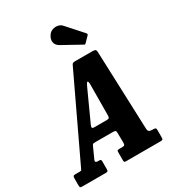

<svg xmlns="http://www.w3.org/2000/svg" viewBox="-293 -1157 1178 1293"><g transform="rotate(-30 296.0 -510.5)"><path d="M-57.5 -23V-73.5Q-57.5 -85 -54.2 -90Q-51 -95 -38.5 -95H-5Q8 -95 10 -99.8Q12 -104.5 16.5 -113L314 -740Q318.5 -749 323 -752Q327.5 -755 342.5 -755H476Q491.5 -755 497.5 -751Q503.5 -747 504.5 -735.5L527.5 -123Q528 -106.5 535.5 -100.8Q543 -95 560.5 -95H567.5Q579.5 -95 584.5 -92Q589.5 -89 589.5 -76.5V-20Q589.5 -6.5 585.5 -3.2Q581.5 0 568.5 0H302.5Q290 0 288 -4Q286 -8 286 -20.5V-76.5Q286 -89.5 289.8 -92.2Q293.5 -95 306.5 -95H325Q340.5 -95 344 -99Q347.5 -103 348.5 -117.5L347 -197.5Q347 -209 341 -212Q335 -215 321 -215H193Q179.5 -215 172.5 -214Q165.5 -213 161.5 -204L121 -114.5Q113 -95 137 -95H146Q156 -95 159.2 -91.8Q162.5 -88.5 162.5 -78V-19Q162.5 -6.5 158.5 -3.2Q154.5 0 142.5 0H-34Q-50.5 0 -54 -3.2Q-57.5 -6.5 -57.5 -23ZM326 -567 219.5 -333.5Q214 -321.5 214 -313.2Q214 -305 232.5 -305H325.5Q343.5 -305 346.8 -311.8Q350 -318.5 350 -332L351.5 -569Q351 -594 344.5 -594Q340.5 -594 335.8 -586Q331 -578 326 -567ZM289.5 -995Q301 -1011 320.5 -1017.2Q340 -1023.5 360 -1019.5Q380 -1015.5 393 -1000.5L500 -881Q509 -872 500.5 -863L463.5 -825Q459.5 -820.5 456.8 -819.5Q454 -818.5 448.5 -822L305.5 -901Q278 -916 273.5 -941.5Q269 -967 289.5 -995Z"/></g></svg>

Font: Besley* Condensed
Style: Bold Italic
Weight: 700
Width: 3
Italic angle: -13°
Designer: Owen Earl
Foundry: indestructible type*
Version: Version 3.000; ttfautohint (v1.8.3)